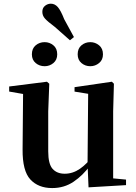

<svg xmlns="http://www.w3.org/2000/svg" viewBox="-20 -977 718 1014"><path d="M215.8 -627.3Q188.5 -627.3 168.5 -644Q148.4 -660.8 148.4 -690Q148.4 -721 168.5 -737.7Q188.5 -754.4 215.8 -754.4Q241.8 -754.4 262 -737.7Q282.2 -721 282.2 -690Q282.2 -660.8 262 -644Q241.8 -627.3 215.8 -627.3ZM349.4 -764.3 270.1 -834.4Q231.8 -863 217.7 -878.7Q203.6 -894.4 203.6 -914.4Q203.6 -935.4 217.8 -946.4Q231.9 -957.5 248.4 -957.5Q269.2 -957.5 284.9 -940.1Q300.6 -922.7 319.1 -875.5L370.5 -781.2ZM456.9 -627.3Q430.1 -627.3 410.2 -644Q390.2 -660.8 390.2 -690Q390.2 -721 410.2 -737.7Q430.1 -754.4 456.9 -754.4Q482.9 -754.4 503.3 -737.7Q523.8 -721 523.8 -690Q523.8 -660.8 503.3 -644Q482.9 -627.3 456.9 -627.3ZM255.7 16.2Q182.1 16.2 140.2 -29.3Q98.3 -74.7 99.3 -187.9L102 -497.7L132 -475.4L28.4 -493.5V-520.2L228 -545.4L240.2 -534.8L234.7 -388.7V-177.8Q234.7 -111 257.7 -85.3Q280.7 -59.5 321.8 -59.5Q364.7 -59.5 402.5 -85.8Q440.3 -112.1 469.6 -153.8L503.2 -103H456Q418.4 -51 368.8 -17.4Q319.2 16.2 255.7 16.2ZM447.6 12.4 442.4 -109.4V-111.9L445.6 -481.6L373.7 -493.2V-516.6L570.9 -545.4L581.6 -534.8L577.6 -388.7V-35L645.6 -28.5V0.7Z"/></svg>

Font: Noto Serif JP
Style: Regular
Weight: 200
Designer: Ryoko NISHIZUKA 西塚涼子 (kana & ideographs); Frank Grießhammer (Latin, Greek & Cyrillic); Wenlong ZHANG 张文龙 (bopomofo); San
Foundry: Adobe
Version: Version 2.001;hotconv 1.1.0;makeotfexe 2.6.0